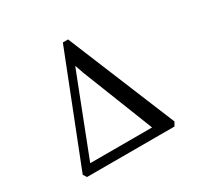

<svg xmlns="http://www.w3.org/2000/svg" viewBox="-159 -934 1148 1118"><g transform="rotate(-30 415.0 -374.5)"><path d="M121 0 106 -24 391 -749H426L724 -25.5L709 0ZM177.5 -60.5H593.5L406 -536L385.5 -595L364.5 -542Z"/></g></svg>

Font: Merriweather 96pt
Style: Regular
Weight: 400
Version: Version 2.100